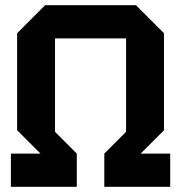

<svg xmlns="http://www.w3.org/2000/svg" viewBox="-20 -720 698 740"><path d="M22 0V-128H136L46 -218V-592L154 -700H504L612 -592V-218L522 -128H636V0H382V-128L466 -212V-572H192V-212L276 -128V0Z"/></svg>

Font: Tektur SemiBold
Style: Regular
Weight: 600
Designer: Adam Jagosz
Foundry: Adam Jagosz
Version: Version 1.005;gftools[0.9.30]